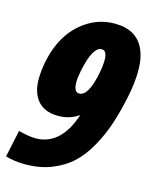

<svg xmlns="http://www.w3.org/2000/svg" viewBox="-117 -798 712 883"><g transform="rotate(15 239.0 -357.0)"><path d="M103.5 -118.7Q191.9 -118.7 244.6 -206.5Q259.8 -232.9 274.9 -275.4Q231.4 -245.1 176.3 -245.1Q96.2 -245.1 64.5 -304.7Q46.9 -338.9 46.9 -383.1Q46.9 -427.2 56.6 -474.1Q88.9 -623.5 196.3 -688.5Q252 -722.7 320.3 -722.7Q423.3 -722.7 460 -643.6Q479.5 -601.6 479.5 -541.7Q479.5 -481.9 463.9 -408.7Q448.2 -335.4 429 -277.3Q409.7 -219.2 378.7 -163.8Q347.7 -108.4 308.6 -71.8Q269.5 -35.2 213.1 -12.9Q156.7 9.3 87.4 9.3Q37.1 9.3 -5.9 -3.4L21.5 -131.8Q72.3 -118.7 103.5 -118.7ZM217.8 -417Q217.8 -369.6 243.7 -369.6Q285.6 -369.6 308.1 -475.1Q317.4 -519.5 317.4 -547.4Q317.4 -593.3 292 -593.3Q250 -593.3 225.1 -475.1Q217.8 -440.9 217.8 -417Z"/></g></svg>

Font: Open Sans Hebrew Condensed Extra Bold
Style: Italic
Weight: 800
Width: 3
Italic angle: -12°
Foundry: Ascender Corporation, Yanek Iontef
Version: Version 2.001;PS 002.001;hotconv 1.0.70;makeotf.lib2.5.58329